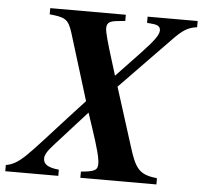

<svg xmlns="http://www.w3.org/2000/svg" viewBox="-73 -721 817 772"><g transform="rotate(5 335.0 -334.5)"><path d="M694 -669H492V-644L513 -642C536 -640 546 -633 546 -618C546 -600 528 -575 476 -520L382 -421L365 -476C342 -549 330 -593 330 -608C330 -631 342 -638 375 -641L404 -644V-669H99V-644C159 -638 175 -633 192 -578L275 -309L207 -235C58 -72 32 -35 -24 -25V0H190V-25C145 -29 127 -42 127 -65C127 -78 136 -95 159 -120L289 -264L309 -204C335 -126 346 -85 346 -63C346 -37 336 -30 279 -25V0H586V-25C514 -33 498 -55 471 -141L396 -378L595 -583C638 -628 658 -639 694 -644Z"/></g></svg>

Font: XITS
Style: Bold Italic
Weight: 700
Italic angle: -16.33°
Designer: MicroPress Inc., with final additions and corrections provided by Coen Hoffman, Elsevier (retired)
Version: Version 1.105